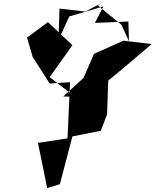

<svg xmlns="http://www.w3.org/2000/svg" viewBox="-20 -886 795 981"><path d="M362 -392 234 -492 350 -655 225 -773 118 -694 147 -595 234 -459 338 -466 325 -179 174 -156 221 75 286 55 350 -189 495 -218 527 -301 533 -474C608 -535 681 -598 755 -661L611 -678L460 -611L407 -488L303 -393ZM601 -759 481 -857 491 -866 416 -827 284 -842 279 -682 334 -802 508 -853 465 -769 636 -776 639 -675Z"/></svg>

Font: Asimov Silicon
Style: Regular
Weight: 400
Designer: Google
Version: Version 2.000980; 2014